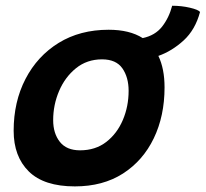

<svg xmlns="http://www.w3.org/2000/svg" viewBox="-20 -636 716 668"><path d="M240.5 12.5Q133 12.5 80.2 -39.5Q27.5 -91.5 27.5 -181Q27.5 -282 68.8 -361.5Q110 -441 184.2 -486.8Q258.5 -532.5 358 -532.5Q431 -532.5 476.5 -503.5Q519.5 -512.5 543.8 -543.2Q568 -574 579 -616Q611.5 -616 640.5 -609.2Q669.5 -602.5 676 -594.5Q659.5 -532.5 618.8 -495.2Q578 -458 531 -441.5Q552.5 -397 552.5 -332Q552.5 -232.5 515 -154.8Q477.5 -77 407.8 -32.2Q338 12.5 240.5 12.5ZM258.5 -113Q312 -113 349.8 -142.2Q387.5 -171.5 407.5 -218.8Q427.5 -266 427.5 -320Q427.5 -367 405.8 -398.2Q384 -429.5 335 -429.5Q282.5 -429.5 244.2 -398.5Q206 -367.5 185.5 -319.2Q165 -271 165 -218Q165 -172 188.2 -142.5Q211.5 -113 258.5 -113Z"/></svg>

Font: Grandstander SemiBold
Style: Italic
Weight: 600
Italic angle: -15°
Designer: Tyler Finck
Foundry: Etcetera Type Co
Version: Version 1.200; ttfautohint (v1.8.3)